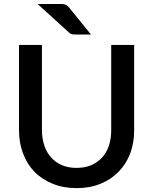

<svg xmlns="http://www.w3.org/2000/svg" viewBox="-20 -949 779 977"><path d="M369.6 -94.7Q411.6 -94.7 443.8 -108.4Q475.6 -122.1 499.5 -147.5Q522.5 -172.4 534.2 -208Q545.9 -243.2 545.9 -286.1V-720.2H662.6V-286.1Q662.6 -221.2 642.6 -168.5Q622.1 -114.7 584 -75.7Q545.4 -35.6 492.2 -14.2Q438 8.3 369.6 8.3Q301.3 8.3 247.6 -14.2Q192.9 -36.1 154.8 -75.7Q118.2 -112.8 97.2 -168.5Q76.7 -222.7 76.7 -286.1V-720.2H193.4V-286.6Q193.4 -245.1 205.6 -208.5Q217.3 -172.9 240.2 -147.9Q263.2 -122.1 295.4 -108.4Q327.1 -94.7 369.6 -94.7ZM171.4 -928.7H285.2Q296.4 -928.7 300.8 -928.2Q308.1 -927.2 313 -925.3Q318.8 -922.9 322.3 -919.9Q326.7 -916 332 -910.2L442.9 -773.4H365.7Q352.5 -773.4 345.7 -774.9Q337.9 -776.4 329.6 -784.7Z"/></svg>

Font: Lato-SemiBold
Style: Regular
Weight: 500
Designer: Lukasz Dziedzic with Adam Twardoch and Botio Nikoltchev
Foundry: tyPoland Lukasz Dziedzic
Version: ""